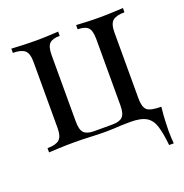

<svg xmlns="http://www.w3.org/2000/svg" viewBox="-122 -625 859 894"><g transform="rotate(-20 307.5 -177.5)"><path d="M582 -514V-493Q541 -493 523.5 -478Q506 -463 506 -421V-93Q506 -51 522.5 -36Q539 -21 593 -21Q589 14 587.5 47Q586 80 586 97Q586 115 587 131.5Q588 148 589 159H566Q560 100 549 64Q538 28 511.5 12Q485 -4 432 -4Q406 -4 386.5 -3Q367 -2 349.5 -1Q332 0 311 0Q272 0 234.5 -2Q197 -4 149 -4Q116 -4 81 -2.5Q46 -1 29 0V-21Q70 -21 87.5 -36Q105 -51 105 -93V-421Q105 -463 87.5 -478Q70 -493 29 -493V-514Q46 -513 81 -511.5Q116 -510 149 -510Q182 -510 213.5 -511.5Q245 -513 261 -514V-493Q225 -493 210 -478Q195 -463 195 -421V-93Q195 -51 210 -36Q225 -21 261 -21H350Q386 -21 401 -36Q416 -51 416 -93V-421Q416 -463 401 -478Q386 -493 350 -493V-514Q366 -513 397.5 -511.5Q429 -510 462 -510Q495 -510 530 -511.5Q565 -513 582 -514Z"/></g></svg>

Font: Playfair Display
Style: Regular
Weight: 400
Designer: Claus Eggers Sørensen
Foundry: Claus Eggers Sørensen
Version: Version 1.203